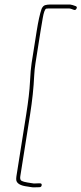

<svg xmlns="http://www.w3.org/2000/svg" viewBox="-20 -710 357 842"><path d="M315.4 -672C318.3 -677.3 317.2 -681 312.2 -683C302.1 -687 294.2 -689.3 288.3 -690H196.3C191 -690 185 -689.2 178.4 -687.5C171.8 -685.8 166.4 -680.3 162.3 -671C154.8 -649 147.7 -616.7 140.9 -574L118.6 -433C115.6 -414.3 113.3 -386.8 111.5 -350.5C109.8 -314.2 104.3 -267 95.1 -209L52 63C51.1 69 50.8 74.7 51.3 80C54 95.1 70.3 104.4 100.4 108C106 108.7 111.2 109.5 116 110.5C120.8 111.5 126.4 111.8 132.6 111.5C138.8 111.2 145.4 111 152.4 111C158.4 111 161.9 108.2 162.8 102.5C163.7 96.8 161.1 94 155.1 94H148.1C143.4 94 138.8 94.2 134 94.5C129.3 94.8 124.9 94.5 120.7 93.5C116.5 92.5 109.5 91.4 99.6 90.2C89.6 88.9 80.8 86.2 73 82C68.9 78.5 67.6 72.2 69 63L112.1 -209C121.5 -268.3 127.5 -325 130 -379C130.9 -397 132.7 -415 135.6 -433L157.9 -574C159.9 -586.7 163.1 -605.5 167.4 -630.5C171.7 -655.5 176.7 -669.3 182.4 -672C185.9 -672.7 189.6 -673 193.6 -673H283.6C286.9 -673 293.6 -671 303.6 -667C308.7 -665 312.6 -666.7 315.4 -672Z"/></svg>

Font: Proton
Style: BkIt
Weight: 500
Version: Version 1.017